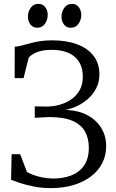

<svg xmlns="http://www.w3.org/2000/svg" viewBox="-20 -959 596 990"><path d="M242 11Q194.5 11 152 2.2Q109.5 -6.5 79.2 -16.8Q49 -27 37 -32L40 -164H84L119 -72Q128.5 -66 149.2 -58Q170 -50 197.8 -44.2Q225.5 -38.5 255 -38.5Q305.5 -38.5 347 -54.2Q388.5 -70 413.2 -105.2Q438 -140.5 438 -198Q438 -245 418.5 -280.5Q399 -316 354.2 -335.8Q309.5 -355.5 234 -355.5L159.5 -351.5L159 -410.5L220 -409.5Q252.5 -409.5 285.2 -418.2Q318 -427 345.8 -445.5Q373.5 -464 390.2 -493.2Q407 -522.5 407 -563.5Q407 -630 365.2 -666Q323.5 -702 246 -702Q199 -702 168.2 -689Q137.5 -676 127.5 -660L101.5 -556H55.5L56 -718Q74.5 -719.5 93.8 -724.5Q113 -729.5 135.2 -735.8Q157.5 -742 185.2 -746.5Q213 -751 248.5 -751Q322.5 -751 377.2 -730.8Q432 -710.5 462.2 -671.5Q492.5 -632.5 492.5 -576Q492.5 -534.5 475.5 -502.5Q458.5 -470.5 431.8 -447.5Q405 -424.5 374.5 -410.8Q344 -397 316.5 -392Q383 -390.5 430.2 -365.2Q477.5 -340 502.5 -298.5Q527.5 -257 527.5 -206Q527.5 -156.5 506.5 -116.5Q485.5 -76.5 447.2 -48Q409 -19.5 356.8 -4.2Q304.5 11 242 11ZM171 -816Q150 -816 137 -832.5Q124 -849 124 -873.5Q124 -898 138.2 -918.5Q152.5 -939 178 -939H179Q200 -939 213 -922.5Q226 -906 226 -881.5Q226 -857 211.8 -836.5Q197.5 -816 172 -816ZM344 -816Q323 -816 310 -832.5Q297 -849 297 -873.5Q297 -898 311.2 -918.5Q325.5 -939 351 -939H352Q373 -939 386 -922.5Q399 -906 399 -881.5Q399 -857 384.8 -836.5Q370.5 -816 345 -816Z"/></svg>

Font: Merriweather Light
Style: Regular
Weight: 300
Designer: Eben Sorkin
Foundry: Eben Sorkin
Version: Version 2.100